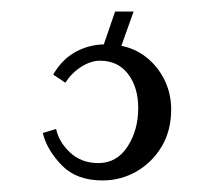

<svg xmlns="http://www.w3.org/2000/svg" viewBox="-20 -20 346 332"><path d="M157 292Q112 292 86.5 265.5Q61 239 54 210L77 203Q82 226 101.5 244Q121 262 150 262Q182 262 200.5 233.5Q219 205 219 167Q219 131 201.5 108Q184 85 153 85Q137 85 120.5 95.5Q104 106 93 123L72 109Q88 81 114 68Q140 55 170 57Q201 58 224.5 73Q248 88 262 113.5Q276 139 276 169Q276 206 259.5 233.5Q243 261 216 276.5Q189 292 157 292ZM186 70 156 67 179 0H211Z"/></svg>

Font: Baskervville Medium
Style: Regular
Weight: 500
Version: Version 1.100